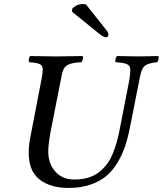

<svg xmlns="http://www.w3.org/2000/svg" viewBox="-20 -926 810 956"><path d="M123 -165Q123 -199.2 129.9 -236.8L186 -527.8Q192.9 -559.6 192.9 -579.1Q192.9 -600.1 177.7 -606.9Q162.6 -613.8 125 -616.2Q119.1 -630.9 129.9 -647Q219.7 -645 258.8 -645Q306.2 -645 392.1 -647Q395.5 -632.8 386.2 -616.2Q335.4 -614.3 314.7 -601.3Q293.9 -588.4 288.1 -555.2L231.9 -270Q220.2 -203.6 220.2 -172.9Q220.2 -111.3 255.4 -71.8Q290.5 -32.2 350.1 -32.2Q388.2 -32.2 419.4 -41.5Q450.7 -50.8 473.1 -68.8Q495.6 -86.9 512.2 -108.4Q528.8 -129.9 541 -159.9Q553.2 -189.9 560.8 -216.6Q568.4 -243.2 575.2 -277.8L624 -527.8Q628.9 -561 628.9 -578.1Q628.9 -598.6 613 -606.2Q597.2 -613.8 555.2 -616.2Q551.3 -630.9 562 -647Q653.8 -645 671.9 -645Q694.8 -645 769 -647Q772.5 -632.3 763.2 -616.2Q717.8 -612.3 700.9 -598.1Q684.1 -584 676.8 -543L627.9 -295.9Q617.2 -240.2 602.3 -196.3Q587.4 -152.3 562.7 -112.5Q538.1 -72.8 505.9 -46.9Q473.6 -21 427 -5.6Q380.4 9.8 321.8 9.8Q230.5 9.8 176.8 -32.5Q123 -74.7 123 -165ZM408.2 -903.8 509.8 -775.9Q520 -763.2 520 -752Q520 -747.6 516.4 -743.9Q512.7 -740.2 507.8 -740.2Q495.6 -740.2 473.1 -758.8L338.9 -867.2V-880.9Q342.8 -888.7 357.9 -897.2Q373 -905.8 393.1 -905.8Q402.3 -905.8 408.2 -903.8Z"/></svg>

Font: Common Serif Medium
Style: Italic
Weight: 500
Italic angle: -12°
Designer: Philipp H. Poll, Khaled Hosny
Foundry: Stefan Peev, Context Ltd.
Version: Version 1.026